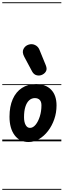

<svg xmlns="http://www.w3.org/2000/svg" viewBox="-25 -1250 562 1698"><path d="M227.5 6Q149 6 104 -54.5Q59 -115 59 -218Q59 -308 87.5 -372.8Q116 -437.5 168.8 -472Q221.5 -506.5 293.5 -506.5Q378.5 -506.5 426.8 -457.2Q475 -408 475 -317.5Q475 -253.5 454.8 -195.2Q434.5 -137 399.8 -91.8Q365 -46.5 320.5 -20.2Q276 6 227.5 6ZM187.5 -214Q187.5 -170 201.8 -144.5Q216 -119 240 -119Q267 -119 290 -147Q313 -175 327.2 -220.5Q341.5 -266 341.5 -318.5Q341.5 -351 325.8 -366.8Q310 -382.5 283.5 -382.5Q254.5 -382.5 232.8 -362.8Q211 -343 199.2 -305.2Q187.5 -267.5 187.5 -214ZM227.5 6Q149 6 104 -54.5Q59 -115 59 -218Q59 -308 87.5 -372.8Q116 -437.5 168.8 -472Q221.5 -506.5 293.5 -506.5Q378.5 -506.5 426.8 -457.2Q475 -408 475 -317.5Q475 -253.5 454.8 -195.2Q434.5 -137 399.8 -91.8Q365 -46.5 320.5 -20.2Q276 6 227.5 6ZM187.5 -214Q187.5 -170 201.8 -144.5Q216 -119 240 -119Q267 -119 290 -147Q313 -175 327.2 -220.5Q341.5 -266 341.5 -318.5Q341.5 -351 325.8 -366.8Q310 -382.5 283.5 -382.5Q254.5 -382.5 232.8 -362.8Q211 -343 199.2 -305.2Q187.5 -267.5 187.5 -214ZM352 -591Q328.5 -578 301.5 -583.8Q274.5 -589.5 259 -618L190 -747Q168 -788.5 182.8 -817Q197.5 -845.5 227.5 -855Q257.5 -865 284.8 -852Q312 -839 323.5 -811L380.5 -671.5Q392 -642 383 -622.5Q374 -603 352 -591ZM-5 420.5H517.5V428.5H-5ZM-5 -16H517.5V0H-5ZM-5 -505.5H517.5V-497.5H-5ZM-5 -1230H517.5V-1222H-5Z"/></svg>

Font: Edu VIC WA NT Pre Guide
Style: Regular
Weight: 400
Designer: Tina and Corey Anderson, Eben Sorkin, Mirko Velimirovic
Foundry: Google for Education
Version: Version 1.000